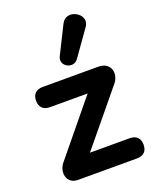

<svg xmlns="http://www.w3.org/2000/svg" viewBox="-144 -862 767 946"><g transform="rotate(-20 239.0 -389.0)"><path d="M98 0H408C443 0 462 -19 462 -53C462 -87 443 -106 408 -106H200L425 -379C467 -425 450 -490 384 -490H92C57 -490 38 -471 38 -437C38 -403 57 -384 92 -384H289L66 -112C23 -66 40 0 98 0ZM297 -561 392 -695C435 -754 328 -816 295 -748L223 -604C199 -556 268 -520 297 -561Z"/></g></svg>

Font: SN Pro
Style: Bold
Weight: 700
Designer: Tobias Whetton
Foundry: Supernotes
Version: Version 1.003;Glyphs 3.3 (3324)